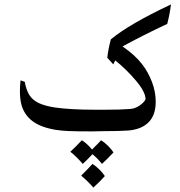

<svg xmlns="http://www.w3.org/2000/svg" viewBox="-20 -588 813 868"><path d="M92 -218Q98 -182 113 -158Q128 -135 155.5 -122Q183 -109 229 -102Q299 -92 407 -92H459Q527 -92 562 -95Q587 -95 609 -109.5Q631 -124 638 -139Q638 -172 595 -223Q552 -274 501 -315L492 -297L465 -327Q469 -364 481 -410Q564 -479 753 -568Q747 -521 736 -480Q615 -423 534 -378Q591 -339 623 -297Q650 -262 667 -217.5Q684 -173 684 -128Q684 -68 652 -35.5Q620 -3 560 2Q521 5 444 5Q428 6 397 6Q322 6 290 4.5Q258 3 232 -1Q165 -12 127.5 -40Q90 -68 77 -114Q70 -141 70 -176Q70 -200 73 -225ZM441 153Q422 129 398 109L373 135L354 153Q326 120 298 98Q326 72 350 46Q374 61 396 88Q396 88 423 61L437 46Q453 56 468.5 71.5Q484 87 493 101Q465 131 441 153ZM402 260Q378 232 347 206Q385 168 398 153Q414 163 429.5 178.5Q445 194 454 208Q435 230 402 260Z"/></svg>

Font: Mirza
Style: Regular
Weight: 400
Designer: Arabic design by Kourosh Beigpour, Latin design by Eduardo Tunni, engineering by Lasse Fister
Version: Version 1.0010g